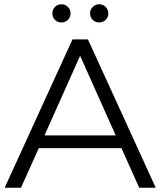

<svg xmlns="http://www.w3.org/2000/svg" viewBox="-20 -886 757 906"><path d="M553 -187H163L79 0H2L322 -700H395L715 0H637ZM526 -247 358 -623 190 -247ZM227 -823Q227 -841 239.5 -853.5Q252 -866 270 -866Q287 -866 300 -853.5Q313 -841 313 -823Q313 -805 300.5 -792.5Q288 -780 270 -780Q252 -780 239.5 -792Q227 -804 227 -823ZM405 -823Q405 -841 418 -853.5Q431 -866 448 -866Q466 -866 478.5 -853.5Q491 -841 491 -823Q491 -804 478.5 -792Q466 -780 448 -780Q430 -780 417.5 -792.5Q405 -805 405 -823Z"/></svg>

Font: Montserrat-Regular
Style: Regular
Weight: 400
Version: Version 7.200